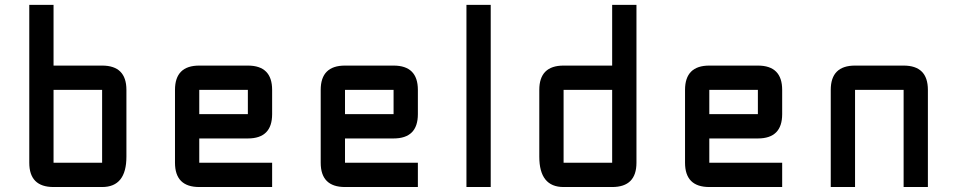

<svg xmlns="http://www.w3.org/2000/svg" viewBox="-20 -752 3849 772"><path d="M97.7 -732.4H195.3V-488.3H390.6Q488.3 -488.3 488.3 -390.6V-122.1Q488.3 0 390.6 0H195.3Q97.7 0 97.7 -97.7ZM390.6 -390.6H195.3V-97.7H390.6Z M781.2 -488.3H976.6Q1074.2 -488.3 1074.2 -390.6V-293Q1074.2 -195.3 976.6 -195.3H781.2V-97.7H1074.2V0H781.2Q683.6 0 683.6 -97.7V-390.6Q683.6 -488.3 781.2 -488.3ZM976.6 -390.6H781.2V-293H976.6Z M1367.2 -488.3H1562.5Q1660.2 -488.3 1660.2 -390.6V-293Q1660.2 -195.3 1562.5 -195.3H1367.2V-97.7H1660.2V0H1367.2Q1269.5 0 1269.5 -97.7V-390.6Q1269.5 -488.3 1367.2 -488.3ZM1562.5 -390.6H1367.2V-293H1562.5Z M1855.5 -732.4H1953.1V0H1855.5Z M2539.1 -97.7Q2539.1 0 2441.4 0H2246.1Q2148.4 0 2148.4 -122.1V-390.6Q2148.4 -488.3 2246.1 -488.3H2441.4V-732.4H2539.1ZM2246.1 -97.7H2441.4V-390.6H2246.1Z M2832 -488.3H3027.3Q3125 -488.3 3125 -390.6V-293Q3125 -195.3 3027.3 -195.3H2832V-97.7H3125V0H2832Q2734.4 0 2734.4 -97.7V-390.6Q2734.4 -488.3 2832 -488.3ZM3027.3 -390.6H2832V-293H3027.3Z M3613.3 -390.6H3418V0H3320.3V-390.6Q3320.3 -488.3 3418 -488.3H3613.3Q3710.9 -488.3 3710.9 -390.6V0H3613.3Z"/></svg>

Font: BabelStone Zanabazar
Style: Regular
Weight: 400
Designer: Andrew West
Foundry: Andrew West
Version: Version 10.002;August 6, 2021